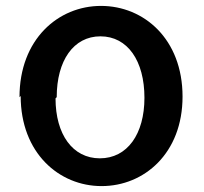

<svg xmlns="http://www.w3.org/2000/svg" viewBox="-20 -585 690 650"><path d="M50 -260C50 -67 180 45 324 45C468 45 598 -66 598 -258C598 -453 467 -565 322 -565C177 -565 46 -452 46 -256ZM172 -256C172 -380 229 -462 320 -462C412 -462 469 -379 469 -254C469 -131 411 -49 318 -49C226 -49 168 -130 168 -252Z"/></svg>

Font: GenEiGothic-pro-SemiBold
Style: Regular
Weight: 500
Designer: Ryoko NISHIZUKA (kana & ideographs); Paul D. Hunt (Latin, Greek & Cyrillic); Wenlong ZHANG (bopomofo); Sandoll Communica
Foundry: Adobe Systems Incorporated; o_tamon
Version: Version 1.000.140830